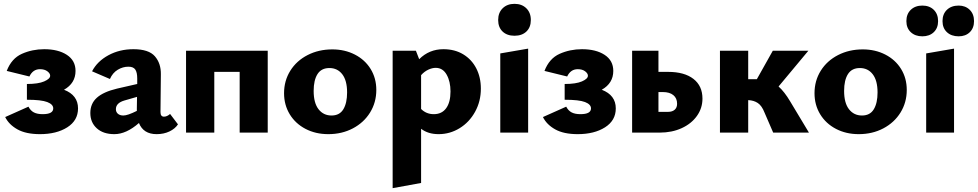

<svg xmlns="http://www.w3.org/2000/svg" viewBox="-20 -690 5088 999"><path d="M386 -126Q386 -63 330 -27.5Q274 8 188 8Q115 8 70.5 -17Q26 -42 7 -81L128 -135Q139 -114 156.5 -105Q174 -96 202 -96Q257 -96 257 -126Q257 -147 226 -159Q195 -171 120 -171V-253Q179 -253 210 -266.5Q241 -280 241 -296Q241 -308 226.5 -319Q212 -330 188 -330Q151 -330 133 -292L15 -321Q40 -386 94 -410Q148 -434 210 -434Q283 -434 328 -404.5Q373 -375 373 -321Q373 -257 313 -223Q386 -195 386 -126Z M906 -43Q891 -20 861.5 -6Q832 8 795 8Q726 8 703 -50Q637 8 575 8Q517 8 483.5 -22.5Q450 -53 450 -102Q450 -151 484 -181.5Q518 -212 589 -229L694 -253V-282Q694 -313 684 -328Q674 -343 648 -343Q619 -343 592.5 -327Q566 -311 552 -279L459 -319Q486 -371 544 -402.5Q602 -434 674 -434Q754 -434 786 -397Q818 -360 817 -303L815 -107Q815 -83 833 -83Q849 -83 865 -97ZM692 -113V-126L693 -186L627 -167Q583 -154 583 -122Q583 -107 593.5 -98Q604 -89 622 -89Q644 -89 692 -113Z M1373 0H1227V-316H1095V0H948V-426H1373Z M1458 -205Q1458 -270 1490.5 -322Q1523 -374 1580.5 -403.5Q1638 -433 1709 -433Q1774 -433 1826.5 -406Q1879 -379 1908.5 -331Q1938 -283 1938 -222Q1938 -157 1905.5 -104.5Q1873 -52 1816 -22Q1759 8 1688 8Q1622 8 1569.5 -19.5Q1517 -47 1487.5 -95.5Q1458 -144 1458 -205ZM1786 -209Q1786 -271 1761 -303.5Q1736 -336 1694 -336Q1652 -336 1632 -304.5Q1612 -273 1612 -217Q1612 -154 1637.5 -121.5Q1663 -89 1705 -89Q1747 -89 1766.5 -121.5Q1786 -154 1786 -209Z M2482 -229Q2482 -163 2452 -108.5Q2422 -54 2371.5 -23Q2321 8 2262 8Q2207 8 2171 -20V262L2023 289V-426H2144L2161 -382Q2213 -434 2287 -434Q2346 -434 2390 -407.5Q2434 -381 2458 -334.5Q2482 -288 2482 -229ZM2324 -214Q2324 -266 2304 -301.5Q2284 -337 2247 -337Q2229 -337 2208.5 -327.5Q2188 -318 2171 -299V-123Q2198 -96 2237 -96Q2279 -96 2301.5 -127Q2324 -158 2324 -214Z M2583 -412 2728 -437V0H2583ZM2572 -586Q2572 -624 2595.5 -647Q2619 -670 2657 -670Q2695 -670 2718.5 -647Q2742 -624 2742 -586Q2742 -548 2719 -526Q2696 -504 2657 -504Q2618 -504 2595 -526Q2572 -548 2572 -586Z M3184 -126Q3184 -63 3128 -27.5Q3072 8 2986 8Q2913 8 2868.5 -17Q2824 -42 2805 -81L2926 -135Q2937 -114 2954.5 -105Q2972 -96 3000 -96Q3055 -96 3055 -126Q3055 -147 3024 -159Q2993 -171 2918 -171V-253Q2977 -253 3008 -266.5Q3039 -280 3039 -296Q3039 -308 3024.5 -319Q3010 -330 2986 -330Q2949 -330 2931 -292L2813 -321Q2838 -386 2892 -410Q2946 -434 3008 -434Q3081 -434 3126 -404.5Q3171 -375 3171 -321Q3171 -257 3111 -223Q3184 -195 3184 -126Z M3635 -177Q3635 -127 3606 -86.5Q3577 -46 3526.5 -23Q3476 0 3412 0H3269V-426H3406V-316H3456Q3541 -316 3588 -279.5Q3635 -243 3635 -177ZM3503 -150Q3503 -179 3483.5 -195Q3464 -211 3429 -211H3406V-108H3456Q3478 -108 3490.5 -119Q3503 -130 3503 -150Z M4189 0H4003L3958 -104Q3944 -140 3923 -154Q3902 -168 3873 -169V0H3726V-426H3873V-278H3918L4001 -426H4186L4031 -240Q4062 -212 4091 -163Z M4218 -205Q4218 -270 4250.5 -322Q4283 -374 4340.5 -403.5Q4398 -433 4469 -433Q4534 -433 4586.5 -406Q4639 -379 4668.5 -331Q4698 -283 4698 -222Q4698 -157 4665.5 -104.5Q4633 -52 4576 -22Q4519 8 4448 8Q4382 8 4329.5 -19.5Q4277 -47 4247.5 -95.5Q4218 -144 4218 -205ZM4546 -209Q4546 -271 4521 -303.5Q4496 -336 4454 -336Q4412 -336 4392 -304.5Q4372 -273 4372 -217Q4372 -154 4397.5 -121.5Q4423 -89 4465 -89Q4507 -89 4526.5 -121.5Q4546 -154 4546 -209Z M4799 -412 4944 -437V0H4799ZM4696 -580Q4696 -617 4719 -639Q4742 -661 4779 -661Q4816 -661 4838.5 -639Q4861 -617 4861 -580Q4861 -544 4838.5 -522.5Q4816 -501 4779 -501Q4742 -501 4719 -522.5Q4696 -544 4696 -580ZM4884 -580Q4884 -617 4907 -639Q4930 -661 4968 -661Q5003 -661 5025.5 -639Q5048 -617 5048 -580Q5048 -544 5026 -522.5Q5004 -501 4968 -501Q4930 -501 4907 -522.5Q4884 -544 4884 -580Z"/></svg>

Font: Ysabeau Ultrabold
Style: Regular
Weight: 800
Designer: Christian Thalmann (Catharsis Fonts)
Version: Version 0.003